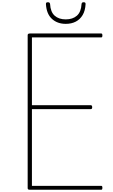

<svg xmlns="http://www.w3.org/2000/svg" viewBox="-20 -1694 1011 1714"><path d="M246 0Q236 0 231.5 -3.5Q227 -7 227 -15V-1380Q227 -1388 232 -1391.5Q237 -1395 247 -1395H884Q889 -1395 891.5 -1391Q894 -1387 894 -1377Q894 -1368 891.5 -1364Q889 -1360 884 -1360H265V-755H791Q796 -755 799.5 -750.5Q803 -746 803 -737Q803 -727 799.5 -723.5Q796 -720 791 -720H265V-35H884Q889 -35 891.5 -31Q894 -27 894 -18Q894 -8 891.5 -4Q889 0 884 0ZM567 -1481Q492 -1481 443.5 -1525.5Q395 -1570 390 -1658Q390 -1667 394 -1670.5Q398 -1674 408 -1674Q417 -1674 421.5 -1670Q426 -1666 427 -1658Q431 -1587 468 -1554Q505 -1521 567 -1521Q629 -1521 666.5 -1554Q704 -1587 708 -1658Q709 -1666 713 -1670Q717 -1674 726 -1674Q736 -1674 740 -1670.5Q744 -1667 744 -1658Q741 -1599 718 -1560Q695 -1521 656.5 -1501Q618 -1481 567 -1481Z"/></svg>

Font: Playwrite BE WAL Thin
Style: Regular
Weight: 250
Version: Version 1.002